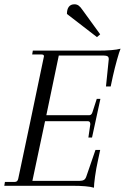

<svg xmlns="http://www.w3.org/2000/svg" viewBox="-31 -866 582 895"><path d="M531 -639Q525 -625 514.5 -587.5Q504 -550 495 -510L485 -463H463L476 -590Q476 -600 470.5 -603.5Q465 -607 454 -607H243L185 -329H386Q396 -330 400 -343L420 -405H437L398 -225H381L390 -287Q390 -301 379 -301H179L120 -23H341Q353 -23 360.5 -27.5Q368 -32 372 -45L414 -167H436L426 -120Q417 -80 412 -43Q407 -6 407 9Q378 0 304 0H-11L-8 -18H38Q51 -18 54 -33L110 -298Q174 -601 174 -604Q174 -612 163 -612H119L122 -630H423Q499 -630 531 -639ZM281 -801Q281 -823 290 -834.5Q299 -846 316 -846Q327 -846 335.5 -840Q344 -834 354 -819L436 -706L421 -693Z"/></svg>

Font: Arapey
Style: Italic
Weight: 400
Italic angle: -12°
Designer: Eduardo Rodriguez Tunni
Foundry: Eduardo Rodriguez Tunni
Version: Version 3.000